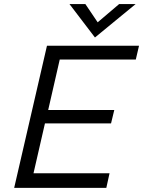

<svg xmlns="http://www.w3.org/2000/svg" viewBox="-20 -912 695 932"><path d="M48.8 0 208 -689.9H654.8L639.2 -623H270L213.9 -377.9H534.7L519 -313H198.2L142.6 -70.8H511.7L496.1 0ZM440.9 -730 317.4 -892.1H394.5L454.1 -803.7L558.1 -892.1H638.2Z"/></svg>

Font: Acari Sans
Style: Italic
Weight: 400
Italic angle: -13°
Designer: Alfredo Marco Pradil and Stefan Peev
Foundry: Hanken Design Co.
Version: Version 1.045;January 11, 2019;FontCreator 11.5.0.2425 64-bi